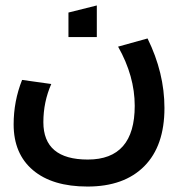

<svg xmlns="http://www.w3.org/2000/svg" viewBox="-20 -475 653 704"><path d="M168 -167Q139 -101 139 -27Q139 110 302 110Q474 110 474 -87Q474 -196 413 -304L521 -334Q583 -208 583 -79Q583 60 509 134.5Q435 209 301 209Q172 209 101 149Q30 89 30 -19Q30 -104 61 -182ZM231 -339V-429L335 -455V-339Z"/></svg>

Font: LT Superior Semi-bold
Style: Regular
Weight: 600
Designer: Daniel Lyons
Foundry: LyonsType
Version: Version 1.0